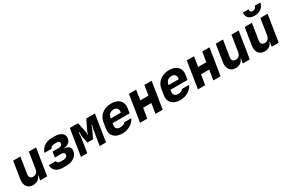

<svg xmlns="http://www.w3.org/2000/svg" viewBox="134 -2114 5131 3447"><g transform="rotate(-30 2700.0 -390.0)"><path d="M46 -195 102 -550H252L198 -210Q192 -168 211.5 -144Q231 -120 271 -120Q311 -120 338.5 -144Q366 -168 372 -210H374L427 -550H577L490 0H345L361 -95H352Q338 -45 296 -17.5Q254 10 194 10Q154 10 123 -5Q92 -20 72.5 -47Q53 -74 46 -112Q39 -150 46 -195Z M659 -390Q684 -469 750 -513Q816 -557 910 -557H961Q1059 -557 1110.5 -516Q1162 -475 1151 -403Q1143 -352 1102 -321Q1061 -290 998 -287L997 -283Q1143 -273 1125 -157Q1119 -120 1098.5 -89.5Q1078 -59 1046 -37.5Q1014 -16 971.5 -4.5Q929 7 878 7H816Q722 7 669 -37Q616 -81 615 -160H760Q763 -136 782.5 -123Q802 -110 834 -110H896Q929 -110 950.5 -125.5Q972 -141 977 -168Q981 -194 964.5 -209Q948 -224 915 -224H779L797 -338H927Q958 -338 977 -351.5Q996 -365 1000 -389Q1004 -415 989 -427.5Q974 -440 943 -440H892Q861 -440 838 -427.5Q815 -415 804 -390Z M1277 -550H1448L1490 -347Q1492 -339 1492.5 -328.5Q1493 -318 1492 -308Q1491 -297 1490 -285H1500Q1503 -297 1506 -308Q1509 -318 1512.5 -328.5Q1516 -339 1520 -347L1618 -550H1797L1710 0H1579L1622 -270Q1627 -298 1631.5 -321.5Q1636 -345 1641 -362Q1647 -383 1652 -400H1639Q1634 -383 1628 -366Q1623 -352 1616.5 -334.5Q1610 -317 1602 -302L1536 -165H1418L1391 -302Q1388 -317 1387 -334Q1386 -351 1386 -366Q1386 -383 1387 -400H1373Q1373 -383 1373 -362Q1372 -345 1370.5 -321.5Q1369 -298 1364 -270L1321 0H1190Z M2048 10Q1991 10 1947.5 -6Q1904 -22 1875.5 -50.5Q1847 -79 1835 -120Q1823 -161 1831 -210L1852 -341Q1860 -391 1884.5 -431Q1909 -471 1946.5 -500Q1984 -529 2033 -544.5Q2082 -560 2139 -560Q2195 -560 2238.5 -544Q2282 -528 2310.5 -499Q2339 -470 2350.5 -429.5Q2362 -389 2354 -340L2338 -240H1984L1979 -210Q1971 -160 1994 -132.5Q2017 -105 2067 -105Q2105 -105 2132 -117Q2159 -129 2172 -150H2319Q2304 -115 2277 -85.5Q2250 -56 2214 -35Q2178 -14 2135.5 -2Q2093 10 2048 10ZM1998 -330H2208L2209 -340Q2217 -390 2194 -417.5Q2171 -445 2121 -445Q2072 -445 2040 -417.5Q2008 -390 2000 -341Z M2415 0 2502 -550H2652L2620 -346H2790L2822 -550H2972L2885 0H2735L2768 -206H2598L2565 0Z M3248 10Q3191 10 3147.5 -6Q3104 -22 3075.5 -50.5Q3047 -79 3035 -120Q3023 -161 3031 -210L3052 -341Q3060 -391 3084.5 -431Q3109 -471 3146.5 -500Q3184 -529 3233 -544.5Q3282 -560 3339 -560Q3395 -560 3438.5 -544Q3482 -528 3510.5 -499Q3539 -470 3550.5 -429.5Q3562 -389 3554 -340L3538 -240H3184L3179 -210Q3171 -160 3194 -132.5Q3217 -105 3267 -105Q3305 -105 3332 -117Q3359 -129 3372 -150H3519Q3504 -115 3477 -85.5Q3450 -56 3414 -35Q3378 -14 3335.5 -2Q3293 10 3248 10ZM3198 -330H3408L3409 -340Q3417 -390 3394 -417.5Q3371 -445 3321 -445Q3272 -445 3240 -417.5Q3208 -390 3200 -341Z M3615 0 3702 -550H3852L3820 -346H3990L4022 -550H4172L4085 0H3935L3968 -206H3798L3765 0Z M4246 -195 4302 -550H4452L4398 -210Q4392 -168 4411.5 -144Q4431 -120 4471 -120Q4511 -120 4538.5 -144Q4566 -168 4572 -210H4574L4627 -550H4777L4690 0H4545L4561 -95H4552Q4538 -45 4496 -17.5Q4454 10 4394 10Q4354 10 4323 -5Q4292 -20 4272.5 -47Q4253 -74 4246 -112Q4239 -150 4246 -195Z M4846 -195 4902 -550H5052L4998 -210Q4992 -168 5011.5 -144Q5031 -120 5071 -120Q5111 -120 5138.5 -144Q5166 -168 5172 -210H5174L5227 -550H5377L5290 0H5145L5161 -95H5152Q5138 -45 5096 -17.5Q5054 10 4994 10Q4954 10 4923 -5Q4892 -20 4872.5 -47Q4853 -74 4846 -112Q4839 -150 4846 -195ZM5005 -790H5120Q5115 -761 5130 -743Q5145 -725 5174 -725Q5203 -725 5224 -743Q5245 -761 5250 -790H5365Q5359 -755 5342 -726.5Q5325 -698 5298 -677.5Q5271 -657 5236.5 -646Q5202 -635 5161 -635Q5121 -635 5089 -646Q5057 -657 5036.5 -677.5Q5016 -698 5007.5 -726.5Q4999 -755 5005 -790Z"/></g></svg>

Font: JetBrains Mono ExtraBold
Style: Italic
Weight: 800
Designer: Philipp Nurullin, Konstantin Bulenkov
Foundry: JetBrains
Version: Version 1.000; ttfautohint (v1.8.3)